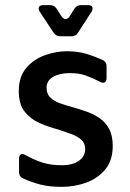

<svg xmlns="http://www.w3.org/2000/svg" viewBox="-20 -711 507 746"><path d="M219 15Q171 15 136.5 6Q102 -3 69 -18Q54 -25 54 -42V-95Q54 -107 60.5 -111Q67 -115 78 -109Q112 -90 144.5 -79.5Q177 -69 219 -69Q263 -69 287 -86.5Q311 -104 311 -132Q311 -155 295.5 -168.5Q280 -182 256 -190.5Q232 -199 206 -208Q170 -217 134.5 -232.5Q99 -248 76 -277Q53 -306 53 -357Q53 -413 82 -447Q111 -481 154.5 -496.5Q198 -512 241 -512Q287 -511 318.5 -501Q350 -491 379 -478Q394 -471 394 -454V-408Q394 -395 387 -391Q380 -387 369 -393Q340 -408 313.5 -417.5Q287 -427 252 -427Q212 -427 186.5 -412.5Q161 -398 161 -370Q161 -346 175.5 -332Q190 -318 213.5 -309.5Q237 -301 264 -294Q289 -287 316 -277.5Q343 -268 366 -252.5Q389 -237 403.5 -211Q418 -185 418 -144Q418 -87 388.5 -52Q359 -17 314 -1Q269 15 219 15ZM214 -570Q198 -570 189 -583L134 -666Q128 -676 131.5 -683.5Q135 -691 148 -691H175Q191 -691 200 -677L220 -646Q227 -637 235 -637Q243 -637 249 -645L269 -677Q278 -691 294 -691H322Q335 -691 338.5 -684Q342 -677 336 -666L283 -584Q275 -570 259 -570Z"/></svg>

Font: Pitagon Sans Medium
Style: Regular
Weight: 500
Designer: Travis Tran
Foundry: Pitagon
Version: Version 1.001; ttfautohint (v1.8.4.7-5d5b);gftools[0.9.26]